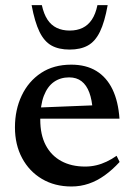

<svg xmlns="http://www.w3.org/2000/svg" viewBox="-20 -700 511 732"><path d="M251.5 -453.5Q308 -453.5 347.2 -429.5Q386.5 -405.5 408.8 -359.5Q431 -313.5 435.5 -247.5H113V-289.5L375.5 -300L333.5 -278Q331 -319 320.5 -347.2Q310 -375.5 291 -390.2Q272 -405 243.5 -405Q210.5 -405 185.8 -387.8Q161 -370.5 147.2 -334.8Q133.5 -299 133.5 -244Q133.5 -186.5 154.2 -146.8Q175 -107 213.5 -86Q252 -65 304.5 -65Q326.5 -65 346.8 -69.8Q367 -74.5 386.5 -83.8Q406 -93 424.5 -106L436 -82.5Q408.5 -52.5 379.2 -31.5Q350 -10.5 318.5 0.2Q287 11 252.5 11Q188.5 11 140 -17.8Q91.5 -46.5 64.2 -97.5Q37 -148.5 37 -214.5Q37 -281.5 62.8 -335.8Q88.5 -390 136.5 -421.8Q184.5 -453.5 251.5 -453.5ZM245.5 -583.5Q274 -583.5 295 -593.8Q316 -604 330.2 -625.2Q344.5 -646.5 351.5 -680.5H390.5Q379 -616 361 -579Q343 -542 315 -526.5Q287 -511 245.5 -511Q204 -511 176.2 -526.5Q148.5 -542 130.5 -579Q112.5 -616 100.5 -680.5H139.5Q147 -646.5 161 -625.2Q175 -604 196.2 -593.8Q217.5 -583.5 245.5 -583.5Z"/></svg>

Font: Newsreader 16pt Medium
Style: Regular
Weight: 500
Designer: Hugues Gentile
Foundry: Production Type
Version: Version 1.003